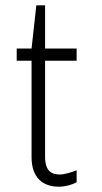

<svg xmlns="http://www.w3.org/2000/svg" viewBox="-20 -694 386 724"><path d="M269 -7V-52C253 -45 222 -36 207 -36C179 -36 150 -44 150 -103V-465H269V-511H150V-674H117L99 -511H43V-465H99V-101C99 -24 142 10 201 10C226 10 252 3 269 -7Z"/></svg>

Font: Chivo Light
Style: Regular
Weight: 300
Designer: Hector Gatti
Foundry: Omnibus-Type
Version: Version 1.003;PS 001.003;hotconv 1.0.70;makeotf.lib2.5.58329